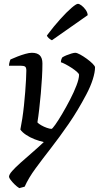

<svg xmlns="http://www.w3.org/2000/svg" viewBox="-20 -773 512 993"><path d="M79.4 200Q67.4 192.2 55 180.1Q42.6 167.9 34.6 157Q26.6 146.1 26.6 141.4Q26.6 129.8 43 111.3Q59.4 92.8 86.6 68.5Q113.7 44.1 145.1 17.2Q176.5 -9.8 206.5 -38.2Q183.9 -43.2 159.3 -52.7Q134.8 -62.2 114.8 -75.6Q94.8 -89 85.3 -103Q90.3 -126.9 95.3 -159.7Q100.3 -192.5 104 -228Q107.8 -263.5 110.4 -297.9Q113 -332.3 114.6 -361Q116.2 -389.7 116.2 -408Q116.2 -424.3 109.5 -428.7Q102.7 -433 87.6 -433H26.4Q26.4 -438.6 27.7 -444.9Q29 -451.1 30.8 -456.8Q32.7 -462.4 34 -465.4Q49.6 -472.6 70.3 -480.6Q91 -488.7 111.1 -494.3Q131.2 -500 144.5 -500Q172.4 -500 185.9 -486.6Q199.4 -473.1 199.4 -444.7Q199.4 -411.3 197.1 -371.1Q194.9 -331 191.1 -289.4Q187.2 -247.7 182.9 -209Q178.5 -170.4 173.5 -140Q179.3 -133 193.3 -125.1Q207.2 -117.1 222.5 -111.8Q237.7 -106.5 246.5 -106.5Q250.5 -106.5 266.3 -128.7Q282.1 -150.9 302.4 -185.5Q322.7 -220 342.8 -258.8Q362.9 -297.6 375.8 -331.7Q388.8 -365.7 388.8 -386Q388.8 -392 377.3 -402Q365.8 -412 349.7 -422.5Q333.5 -433 318.2 -441Q302.8 -449 295 -451Q295 -458.6 297.2 -465.4Q299.3 -472.1 301.3 -475.4Q308.9 -480.9 322.5 -486.6Q336 -492.2 349.2 -496.1Q362.5 -500 369 -500Q378 -500 394.5 -491Q411 -482 428.9 -469Q446.8 -456 459.2 -443.5Q471.5 -431 471.5 -424.8Q471.5 -399.5 459.8 -362.3Q448 -325.1 426.5 -284.6Q382.2 -200.5 335 -132.2Q287.8 -64 243.7 -7.2Q199.5 49.5 163.8 98.2Q128 146.8 107.5 192.5ZM248.6 -564.8Q241.1 -568 232.5 -575.5Q224 -583.1 222.5 -589.4Q258.7 -637.7 292.1 -674.5Q325.5 -711.4 349.9 -732.3Q374.3 -753.2 382.9 -753.2Q390.4 -753.2 402 -744.4Q413.5 -735.6 423.2 -722Q432.8 -708.4 433.6 -694.6Z"/></svg>

Font: Texturina Medium
Style: Italic
Weight: 500
Italic angle: -11°
Designer: Guillermo Torres Carreño
Foundry: Omnibus-Type
Version: Version 1.002